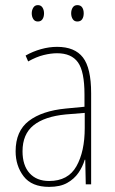

<svg xmlns="http://www.w3.org/2000/svg" viewBox="-20 -813 450 750"><path d="M203 -630Q272 -630 304 -588.5Q336 -547 336 -449V-93H315L313 -189H311Q303 -162 286.5 -138Q270 -114 242.5 -98.5Q215 -83 172 -83Q104 -83 72.5 -124Q41 -165 41 -222Q41 -301 92.5 -340.5Q144 -380 237 -389L310 -396V-444Q310 -534 284.5 -569.5Q259 -605 203 -605Q179 -605 150.5 -598Q122 -591 90 -573L80 -596Q108 -612 140 -621Q172 -630 203 -630ZM237 -366Q154 -358 111 -323.5Q68 -289 68 -222Q68 -167 95.5 -136.5Q123 -106 172 -106Q246 -106 278.5 -163.5Q311 -221 311 -313V-372ZM104 -761Q104 -773 110 -783Q116 -793 128 -793Q140 -793 146 -783.5Q152 -774 152 -761Q152 -747 146 -738Q140 -729 128 -729Q116 -729 110 -738.5Q104 -748 104 -761ZM258 -761Q258 -774 264 -783.5Q270 -793 282 -793Q295 -793 301 -784Q307 -775 307 -761Q307 -747 301 -738Q295 -729 282 -729Q270 -729 264 -738.5Q258 -748 258 -761Z"/></svg>

Font: Noto Sans Kannada UI Condensed Thin
Style: Regular
Weight: 100
Width: 3
Designer: Jelle Bosma - Monotype Design Team
Foundry: Monotype Imaging Inc.
Version: Version 2.005; ttfautohint (v1.8.4.7-5d5b)